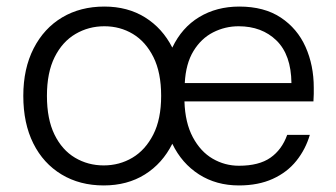

<svg xmlns="http://www.w3.org/2000/svg" viewBox="-20 -553 1023 585"><path d="M296 12Q223 12 167.5 -21.5Q112 -55 81.5 -116Q51 -177 51 -261Q51 -344 82.5 -405.5Q114 -467 169.5 -500Q225 -533 298 -533Q369 -533 422 -500Q475 -467 505 -408Q534 -469 587 -501Q640 -533 709 -533Q785 -533 835.5 -499.5Q886 -466 911 -410Q936 -354 936 -286Q936 -277 936 -267Q936 -257 935 -244H542Q544 -179 567.5 -135Q591 -91 628 -69.5Q665 -48 708 -48Q769 -48 804 -72.5Q839 -97 855 -142H924Q911 -98 883 -63Q855 -28 811 -8Q767 12 708 12Q639 12 586.5 -21.5Q534 -55 505 -115Q475 -55 421.5 -21.5Q368 12 296 12ZM296 -49Q344 -49 383.5 -72.5Q423 -96 447 -143Q471 -190 471 -261Q471 -332 447.5 -379Q424 -426 385 -449.5Q346 -473 298 -473Q250 -473 210 -449.5Q170 -426 146.5 -379Q123 -332 123 -261Q123 -190 146 -143Q169 -96 208.5 -72.5Q248 -49 296 -49ZM543 -300H868Q867 -386 822.5 -429.5Q778 -473 707 -473Q666 -473 629.5 -454.5Q593 -436 569.5 -397.5Q546 -359 543 -300Z"/></svg>

Font: DM Sans 10pt Light
Style: Regular
Weight: 300
Version: Version 4.004;gftools[0.9.30]